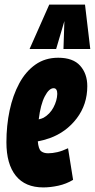

<svg xmlns="http://www.w3.org/2000/svg" viewBox="-20 -808 414 838"><path d="M299 -23Q269 -5 234.5 2.5Q200 10 169 10Q90 10 49 -41Q8 -92 8 -187Q8 -260 22 -326Q36 -392 64 -444Q92 -496 134.5 -526Q177 -556 234 -556Q299 -556 330 -521Q361 -486 361 -432Q361 -352 315 -291.5Q269 -231 197 -205Q171 -196 145 -191Q148 -157 159.5 -148Q171 -139 190 -139Q209 -139 230.5 -144Q252 -149 277 -161ZM214 -423Q194 -423 175.5 -387.5Q157 -352 149 -287Q162 -290 170 -294Q198 -310 213.5 -339.5Q229 -369 230 -398Q230 -423 214 -423ZM109 -594 195 -788H351L374 -594H257L261 -716L225 -594Z"/></svg>

Font: Georama ExtraCondensed ExtraBold
Style: Italic
Weight: 800
Width: 2
Italic angle: -9°
Designer: Jean-Baptiste Levee
Foundry: Production Type
Version: Version 1.000